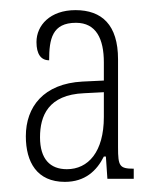

<svg xmlns="http://www.w3.org/2000/svg" viewBox="-20 -739 301 379"><path d="M108 -380C148 -380 171 -402 185 -430H189L192 -386H244V-406C216 -406 213 -411 213 -448V-622C213 -690 181 -719 129 -719C79 -719 52 -689 52 -656C52 -632 61 -620 77 -620C77 -662 83 -694 130 -694C170 -694 185 -662 185 -616V-580L143 -578C66 -574 31 -528 31 -470C31 -419 53 -380 108 -380ZM112 -405C79 -405 59 -425 59 -468C59 -510 75 -552 146 -555L185 -557V-508C185 -439 154 -405 112 -405Z"/></svg>

Font: Noto Serif Armenian ExtraCondensed Thin
Style: Regular
Weight: 100
Width: 2
Designer: Monotype Design Team
Foundry: Monotype Imaging Inc.
Version: Version 2.008